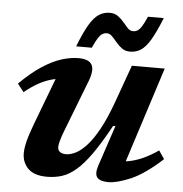

<svg xmlns="http://www.w3.org/2000/svg" viewBox="-52 -762 787 824"><g transform="rotate(5 341.5 -350.0)"><path d="M395.5 -54 454.5 -231 444 -229.5Q402.5 -154 368.8 -106.2Q335 -58.5 304.8 -32.8Q274.5 -7 244.5 2.5Q214.5 12 180 12Q125 12 98.8 -14.2Q72.5 -40.5 72.5 -80.5Q72.5 -101 79.5 -130Q86.5 -159 105 -208.5L197.5 -453L223.5 -412.5Q194 -413 165.5 -405.5Q137 -398 108.5 -382.2Q80 -366.5 48.5 -341L21.5 -375.5Q72 -425.5 116.2 -454.2Q160.5 -483 199.2 -495Q238 -507 271 -507Q316 -507 328.8 -484.2Q341.5 -461.5 323.5 -414L235.5 -186.5Q226 -160.5 221.8 -145Q217.5 -129.5 217.5 -120Q217.5 -105.5 227 -98.5Q236.5 -91.5 254 -91.5Q272.5 -91.5 295.2 -103Q318 -114.5 342.8 -141.8Q367.5 -169 393.2 -216.2Q419 -263.5 444.5 -334.5L502 -494.5H643.5L496.5 -36.5L465.5 -81.5Q494 -80 523.2 -85.2Q552.5 -90.5 584 -104.5Q615.5 -118.5 650.5 -142.5L674.5 -107Q599.5 -38.5 540.8 -13.2Q482 12 444 12Q409 12 396.5 -3.2Q384 -18.5 395.5 -54ZM620.5 -710Q596 -648.5 575.8 -614.5Q555.5 -580.5 534.8 -567.2Q514 -554 488.5 -554Q468 -554 453.5 -564.5Q439 -575 427.8 -588.8Q416.5 -602.5 406 -613.2Q395.5 -624 383 -624Q373 -624 364.2 -619Q355.5 -614 346 -599.5Q336.5 -585 324 -556.5H256.5Q280.5 -618.5 300.8 -652.2Q321 -686 342 -699.2Q363 -712.5 388.5 -712.5Q409 -712.5 423.5 -702Q438 -691.5 449.2 -677.8Q460.5 -664 470.8 -653.2Q481 -642.5 493.5 -642.5Q504 -642.5 512.8 -647.5Q521.5 -652.5 530.8 -667Q540 -681.5 552.5 -710Z"/></g></svg>

Font: Newsreader 9pt SemiBold
Style: Italic
Weight: 600
Italic angle: -17°
Designer: Hugues Gentile
Foundry: Production Type
Version: Version 1.003